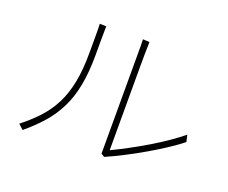

<svg xmlns="http://www.w3.org/2000/svg" viewBox="-112 -883 1223 1031"><g transform="rotate(20 500.0 -367.5)"><path d="M950 -268Q919 -243 872 -212Q825 -181 771 -149.5Q717 -118 662.5 -90Q608 -62 562 -42L543 -54V-557Q543 -574 543 -589Q543 -604 543 -617Q543 -650 543 -671Q543 -692 542 -707L580 -705Q580 -694 579.5 -679.5Q579 -665 578.5 -637Q578 -609 578 -557V-86Q620 -106 670.5 -133Q721 -160 772 -190.5Q823 -221 867 -251.5Q911 -282 941 -307ZM333 -705Q333 -696 332.5 -669.5Q332 -643 332 -608.5Q332 -574 332 -541Q332 -442 317.5 -366.5Q303 -291 273.5 -232Q244 -173 201 -124Q158 -75 101 -28L73 -54Q128 -97 169.5 -142Q211 -187 239.5 -242.5Q268 -298 282.5 -370.5Q297 -443 297 -541Q297 -571 297 -605Q297 -639 297 -667Q297 -695 296 -706Z"/></g></svg>

Font: Zen Kaku Gothic Antique Light
Style: Regular
Weight: 300
Designer: Yoshimichi Ohira
Foundry: Positype
Version: Version 1.001